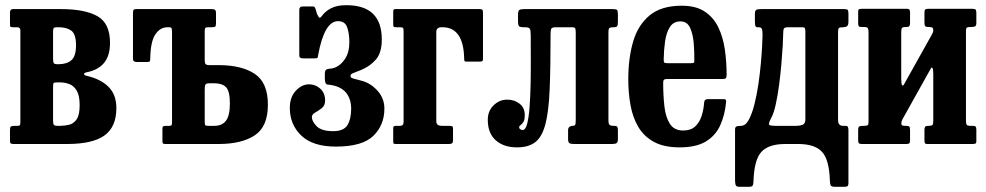

<svg xmlns="http://www.w3.org/2000/svg" viewBox="-20 -555 3801 740"><path d="M46.5 -450H29Q21.5 -450 20 -452.2Q18.5 -454.5 18.5 -462V-507Q18.5 -520 30.5 -520H214.5Q307.5 -520 355.8 -492.5Q404 -465 404 -390Q404 -340 381 -312.5Q358 -285 314.5 -276.5Q303.5 -274 304 -269.5Q304.5 -265 313.5 -263Q369 -250 398.8 -219.8Q428.5 -189.5 428.5 -138.5Q428.5 -66 382.8 -33Q337 0 239 0H34Q25 0 21.8 -2Q18.5 -4 18.5 -12V-55Q18.5 -65 22.2 -67.5Q26 -70 35 -70H47Q55 -70 56.8 -73Q58.5 -76 58.5 -84V-438Q58.5 -450 46.5 -450ZM184.5 -434V-329.5Q184.5 -316 187.2 -311.8Q190 -307.5 202 -307.5H205.5Q237 -307.5 255 -322.8Q273 -338 273 -380.5Q273 -423.5 255 -436.8Q237 -450 205.5 -450H198.5Q189.5 -450 187 -446.8Q184.5 -443.5 184.5 -434ZM184.5 -216.5V-92.5Q184.5 -78 187.5 -74Q190.5 -70 203 -70H211Q229 -70 246.5 -74.2Q264 -78.5 275.5 -95.2Q287 -112 287 -149.5Q287 -187 275.5 -206Q264 -225 246.5 -231.2Q229 -237.5 211 -237.5H200.5Q188.5 -237.5 186.5 -234.5Q184.5 -231.5 184.5 -216.5Z M617.5 0Q609.5 0 607.8 -2.5Q606 -5 606 -13V-59Q606 -66.5 609.5 -68.2Q613 -70 620 -70H632Q640 -70 641.5 -73Q643 -76 643 -83.5V-431.5Q643 -442 641.2 -446Q639.5 -450 632 -450H625.5Q597.5 -450 578.8 -422.5Q560 -395 559 -328Q559 -321 557 -318.5Q555 -316 547.5 -316H508Q492.5 -316 492.5 -327.5V-504Q492.5 -512.5 494.5 -516.2Q496.5 -520 504.5 -520H794.5Q804.5 -520 808.5 -517.2Q812.5 -514.5 812.5 -503.5V-466Q812.5 -455.5 809.8 -452.8Q807 -450 796.5 -450H781.5Q773 -450 771 -446.8Q769 -443.5 769 -435V-323.5Q769 -312 772.5 -308Q776 -304 788 -304H822.5Q911.5 -304 962 -270.2Q1012.5 -236.5 1012.5 -151.5Q1012.5 -67 962 -33.5Q911.5 0 822.5 0ZM806.5 -70Q836 -70 851 -89.8Q866 -109.5 866 -156.5Q866 -204 851 -219Q836 -234 806.5 -234H788Q775.5 -234 772.2 -229.8Q769 -225.5 769 -209.5V-88Q769 -76 770.8 -73Q772.5 -70 783 -70Z M1097 -139Q1097 -180.5 1120 -205.2Q1143 -230 1171.5 -230Q1196 -230 1214.5 -213.2Q1233 -196.5 1233 -167.5Q1233 -148 1220 -138Q1207 -128 1194.5 -121Q1182 -114 1182 -104Q1182 -87 1200.8 -68.2Q1219.5 -49.5 1264 -49.5Q1305 -49.5 1319.2 -73Q1333.5 -96.5 1333.5 -137.5Q1333.5 -169.5 1317.8 -192.5Q1302 -215.5 1269.5 -224.5Q1254 -228.5 1243 -229Q1232 -229.5 1232 -251.5V-269Q1232 -283 1237.2 -286.5Q1242.5 -290 1251 -290.2Q1259.5 -290.5 1269.5 -294Q1293 -302.5 1309.8 -328Q1326.5 -353.5 1326.5 -392.5Q1326.5 -425 1318.2 -449.2Q1310 -473.5 1283 -473.5Q1230.5 -473.5 1206.5 -344.5Q1205.5 -336.5 1204.2 -333.2Q1203 -330 1193.5 -330H1149Q1140.5 -330 1137 -332.5Q1133.5 -335 1133.5 -343V-517.5Q1133.5 -530 1146.5 -530H1185.5Q1191.5 -530 1192.5 -528Q1193.5 -526 1196 -521L1201.5 -502Q1207.5 -489 1211 -487Q1214.5 -485 1221 -494Q1233.5 -511.5 1256 -523.2Q1278.5 -535 1315 -535Q1451.5 -535 1451.5 -403Q1451.5 -352 1429 -325.8Q1406.5 -299.5 1371 -285Q1346 -275 1338.5 -272.2Q1331 -269.5 1331 -261Q1331 -255 1343 -252Q1355 -249 1371 -244.5Q1407 -236 1434.2 -206.2Q1461.5 -176.5 1461.5 -136.5Q1461.5 -73 1419 -31.5Q1376.5 10 1274.5 10Q1185.5 10 1141.2 -32.5Q1097 -75 1097 -139Z M1521 -450H1507.5Q1500 -450 1497.8 -451.8Q1495.5 -453.5 1495.5 -461V-510.5Q1495.5 -520 1503 -520H1829.5Q1837 -520 1839.2 -517Q1841.5 -514 1841.5 -505.5V-327.5Q1841.5 -320.5 1838 -319Q1834.5 -317.5 1827.5 -317.5H1779Q1771.5 -317.5 1770.2 -320Q1769 -322.5 1769 -329.5Q1766.5 -450 1685 -450H1682Q1661.5 -450 1661.5 -431.5V-90Q1661.5 -78 1667 -74Q1672.5 -70 1685.5 -70H1712Q1719 -70 1722.5 -68.5Q1726 -67 1726 -60V-15Q1726 -5.5 1722.2 -2.8Q1718.5 0 1709.5 0H1508Q1500.5 0 1498 -1.2Q1495.5 -2.5 1495.5 -10V-61Q1495.5 -67.5 1498.8 -68.8Q1502 -70 1509 -70H1522Q1535.5 -70 1535.5 -85V-435Q1535.5 -445 1533 -447.5Q1530.5 -450 1521 -450Z M1860 -93Q1860 -127.5 1882.5 -149.2Q1905 -171 1934.5 -171Q1963 -171 1982.8 -155.2Q2002.5 -139.5 2002.5 -111.5Q2002.5 -93 1997.2 -84.8Q1992 -76.5 1986.5 -73Q1981 -69.5 1981 -65Q1981 -59 1985.8 -56.5Q1990.5 -54 1994.5 -54Q2005.5 -54 2011.8 -78Q2018 -102 2021 -141.8Q2024 -181.5 2025 -229.8Q2026 -278 2025.8 -327.8Q2025.5 -377.5 2025.5 -420.5Q2025.5 -439 2021.8 -444.5Q2018 -450 2003 -450H1999Q1984.5 -450 1980.5 -454Q1976.5 -458 1976.5 -474.5V-497.5Q1976.5 -513 1981.5 -516.5Q1986.5 -520 2001.5 -520H2342Q2355 -520 2358.2 -516.5Q2361.5 -513 2361.5 -499.5V-472Q2361.5 -458.5 2358.8 -454.2Q2356 -450 2345.5 -450H2345Q2332.5 -450 2328.8 -447Q2325 -444 2325 -430V-91Q2325 -78.5 2329 -74.2Q2333 -70 2344 -70H2348Q2356.5 -70 2359 -66.2Q2361.5 -62.5 2361.5 -53.5V-18.5Q2361.5 -7.5 2356.8 -3.8Q2352 0 2340 0H2192Q2179.5 0 2174.5 -3.5Q2169.5 -7 2169.5 -19V-53Q2169.5 -70 2189.5 -70H2186Q2194.5 -70 2196.8 -73.8Q2199 -77.5 2199 -94.5V-428.5Q2199 -441.5 2197 -445.8Q2195 -450 2184 -450H2123.5Q2108.5 -450 2105.2 -445Q2102 -440 2102 -424.5Q2102 -295.5 2098.5 -210.8Q2095 -126 2082.2 -77Q2069.5 -28 2043.5 -7.5Q2017.5 13 1972.5 13Q1921.5 13 1890.8 -14.2Q1860 -41.5 1860 -93Z M2401.5 -250Q2401.5 -330 2420 -394Q2438.5 -458 2483.5 -495.5Q2528.5 -533 2608 -533Q2662.5 -533 2696.5 -510.2Q2730.5 -487.5 2748.8 -449.2Q2767 -411 2773.8 -363.5Q2780.5 -316 2780.5 -266.5Q2780.5 -256 2777 -253.2Q2773.5 -250.5 2763 -250.5H2551Q2542 -250.5 2539 -247.5Q2536 -244.5 2536 -236Q2536 -186.5 2540.8 -144.8Q2545.5 -103 2562 -77.5Q2578.5 -52 2613 -52Q2642.5 -52 2659.2 -67.5Q2676 -83 2684 -107.8Q2692 -132.5 2694 -161Q2695 -173 2709 -173H2767Q2775.5 -173 2777.2 -170.5Q2779 -168 2778.5 -162Q2774 -112.5 2756.2 -72.8Q2738.5 -33 2701 -10Q2663.5 13 2599.5 13Q2539 13 2500.2 -8.2Q2461.5 -29.5 2440 -66Q2418.5 -102.5 2410 -150Q2401.5 -197.5 2401.5 -250ZM2552 -311.5H2642Q2652 -311.5 2654 -313Q2656 -314.5 2656 -321Q2656.5 -352.5 2653.8 -387.8Q2651 -423 2639.8 -447.8Q2628.5 -472.5 2602.5 -472.5Q2575.5 -472.5 2561.8 -450.8Q2548 -429 2543.2 -395.2Q2538.5 -361.5 2538 -326Q2538 -317.5 2539.8 -314.5Q2541.5 -311.5 2552 -311.5Z M3210 -432V-92Q3210 -70 3229 -70H3239Q3246 -70 3248 -65.5Q3250 -61 3250 -54V149.5Q3250 160.5 3246.2 162.8Q3242.5 165 3231 165H3198Q3184 165 3181.5 159.2Q3179 153.5 3178.5 141.5Q3176 60 3148 30Q3120 0 3057 0H3006.5Q2942 0 2914.2 30.8Q2886.5 61.5 2884 144.5Q2883.5 156 2880.8 160.5Q2878 165 2865 165H2830Q2817.5 165 2815.2 157.8Q2813 150.5 2813 139.5V-56Q2813 -64 2817.5 -67Q2822 -70 2836 -70Q2853 -70 2865.5 -92.5Q2878 -115 2887.2 -151.2Q2896.5 -187.5 2902.8 -229.5Q2909 -271.5 2912.5 -311.2Q2916 -351 2917.5 -380.5Q2919 -410 2919 -420.5Q2919 -437.5 2916.2 -443.8Q2913.5 -450 2904 -450H2900Q2893.5 -450 2891.5 -454.5Q2889.5 -459 2889.5 -475V-500Q2889.5 -514.5 2895.2 -517.2Q2901 -520 2914.5 -520H3232Q3243.5 -520 3246.8 -517.2Q3250 -514.5 3250 -503V-471Q3250 -458 3244.5 -454Q3239 -450 3229.5 -450H3229Q3217 -450 3213.5 -447.2Q3210 -444.5 3210 -432ZM3017.5 -450Q3004.5 -450 3001.5 -445.2Q2998.5 -440.5 2998.5 -424Q2998.5 -410 2996.8 -378.8Q2995 -347.5 2991.5 -307.8Q2988 -268 2982.8 -227.8Q2977.5 -187.5 2970.2 -154.2Q2963 -121 2954 -103.5Q2940 -77.5 2945 -73.8Q2950 -70 2966.5 -70H3050Q3063 -70 3073.5 -74Q3084 -78 3084 -95V-433Q3084 -443 3082.2 -446.5Q3080.5 -450 3071.5 -450Z M3703 -92.5Q3703 -79.5 3705.2 -74.8Q3707.5 -70 3721 -70H3730Q3738 -70 3740.5 -66.8Q3743 -63.5 3743 -55V-11Q3743 -3 3739.2 -1.5Q3735.5 0 3727.5 0H3554Q3546 0 3544.5 -3.8Q3543 -7.5 3543 -15.5V-55.5Q3543 -70 3554.5 -70H3560.5Q3570 -70 3573.5 -73.2Q3577 -76.5 3577 -89.5V-272.5Q3577 -287 3574 -292.5Q3571 -298 3567 -290L3462 -102Q3460 -98.5 3457 -92.5Q3454 -86.5 3454 -80Q3454 -72.5 3458.2 -71.2Q3462.5 -70 3471 -70H3472.5Q3481.5 -70 3484.5 -67Q3487.5 -64 3487.5 -53V-15Q3487.5 -6 3484.8 -3Q3482 0 3473.5 0H3301.5Q3292.5 0 3290 -3.2Q3287.5 -6.5 3287.5 -16V-54Q3287.5 -64.5 3291.5 -67.2Q3295.5 -70 3305.5 -70H3310.5Q3320 -70 3323.8 -72.2Q3327.5 -74.5 3327.5 -84V-428.5Q3327.5 -441.5 3325 -446.2Q3322.5 -451 3309.5 -451H3300.5Q3292 -451 3289.8 -454Q3287.5 -457 3287.5 -466V-510Q3287.5 -518 3291 -519.5Q3294.5 -521 3303 -521H3475.5Q3483.5 -521 3485.5 -517.2Q3487.5 -513.5 3487.5 -505.5V-465.5Q3487.5 -451 3476.5 -451H3470.5Q3460.5 -451 3457 -447.8Q3453.5 -444.5 3453.5 -431.5V-251.5Q3453.5 -232 3456.8 -226.8Q3460 -221.5 3466 -233L3572.5 -423.5Q3577 -432 3577 -437Q3577 -447 3572.8 -449Q3568.5 -451 3559.5 -451H3558Q3549 -451 3546 -454Q3543 -457 3543 -468V-506Q3543 -515 3545.8 -518Q3548.5 -521 3557 -521H3729Q3738 -521 3740.5 -517.5Q3743 -514 3743 -505V-467Q3743 -456.5 3738.8 -453.8Q3734.5 -451 3725 -451H3720Q3710 -451 3706.5 -448.5Q3703 -446 3703 -437Z"/></svg>

Font: Besley* Condensed Semi
Style: Regular
Weight: 600
Width: 3
Designer: Owen Earl
Foundry: indestructible type*
Version: Version 3.000; ttfautohint (v1.8.3)